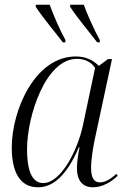

<svg xmlns="http://www.w3.org/2000/svg" viewBox="-20 -786 539 816"><path d="M247 -606H258V-616C232 -663 206 -725 191 -766H132V-757C167 -704 210 -655 247 -606ZM393 -606H404V-616C378 -663 351 -725 336 -766H278V-757C313 -704 356 -655 393 -606ZM142 10C205 10 264 -40 315 -160H318C312 -128 307 -97 307 -71C307 -20 330 10 375 10C416 10 455 -14 480 -39L475 -47C448 -24 428 -11 404 -11C378 -11 367 -33 367 -74C367 -105 377 -171 385 -204L456 -535H439L400 -506C378 -528 348 -546 302 -546C129 -546 30 -318 30 -159C30 -54 65 10 142 10ZM164 -8C123 -8 95 -46 95 -152C95 -293 174 -536 307 -536C338 -536 369 -523 384 -497L333 -256C309 -142 237 -8 164 -8Z"/></svg>

Font: Noto Serif Display SemiCondensed Light
Style: Italic
Weight: 300
Width: 4
Italic angle: -12°
Designer: Monotype Design Team
Foundry: Monotype Imaging Inc.
Version: Version 2.009